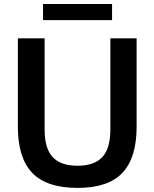

<svg xmlns="http://www.w3.org/2000/svg" viewBox="-20 -932 774 962"><path d="M368.5 9.5Q213.5 9.5 141.5 -65.8Q69.5 -141 69.5 -297V-740H203.5V-284Q203.5 -188 244 -144.8Q284.5 -101.5 368.5 -101.5Q452 -101.5 492.5 -144.8Q533 -188 533 -284V-740H664.5V-297Q664.5 -141 593.2 -65.8Q522 9.5 368.5 9.5ZM195.5 -831V-912H541.5V-831Z"/></svg>

Font: Encode Sans SmBold
Style: Regular
Weight: 600
Designer: Multiple Designers
Foundry: Impallari Type
Version: Version 3.002; ttfautohint (v1.8.3) -l 8 -r 50 -G 200 -x 14 